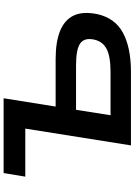

<svg xmlns="http://www.w3.org/2000/svg" viewBox="139 -884 745 1063"><g transform="rotate(-90 511.5 -352.5)"><path d="M238 0 331 -585H65L85 -705H499L453 -417H715Q811 -417 871.5 -392.5Q932 -368 956.5 -318Q981 -268 965 -187Q943 -88 861 -44Q779 0 645 0ZM405 -113H644Q731 -113 772.5 -135Q814 -157 824 -205Q835 -258 802.5 -281Q770 -304 681 -304H435Z"/></g></svg>

Font: Nunito Sans 10pt Expanded
Style: Bold Italic
Weight: 700
Width: 7
Italic angle: -9°
Designer: Vernon Adams
Foundry: Vernon Adams
Version: Version 3.101;gftools[0.9.27]